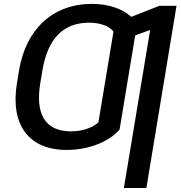

<svg xmlns="http://www.w3.org/2000/svg" viewBox="-20 -757 928 982"><path d="M591.6 -94.5 671.5 -576 747.9 -603.7 613.6 204.5H728.7L882.8 -727.3H795.1L651.6 -670.8C609.4 -709.9 538 -737.2 451.3 -737.2C252.1 -737.2 112.2 -610.1 77.1 -395.2L66.8 -332C31.6 -121.1 125 9.9 321 9.9C435 9.9 538.7 -32.7 591.6 -94.5ZM186.1 -332 196.7 -395.2C223 -555.8 300.4 -641 436.1 -641C491.1 -641 538.4 -624.3 560.4 -595.5L483.3 -131C449.6 -101.2 397.7 -85.2 342.7 -85.2C207.7 -85.2 160.5 -177.6 186.1 -332Z"/></svg>

Font: Margiela Sans Medium
Style: Italic
Weight: 500
Italic angle: -9.39999°
Designer: Stefan Endress, Andreas Faust
Version: Version 1.100;FEAKit 1.0